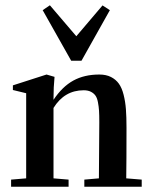

<svg xmlns="http://www.w3.org/2000/svg" viewBox="-20 -707 572 727"><path d="M249.5 -477.1 141.6 -668.5 168.9 -687 269 -569.8 368.2 -686.5 396 -668.5 288.6 -477.1ZM22 0V-26.9L79.1 -31.7V-354L28.8 -366.2V-383.8L156.2 -424.8L186.5 -416Q182.6 -377 182.6 -334.5V-329.1Q215.8 -378.9 257.6 -401.9Q299.3 -424.8 356 -424.8Q381.8 -424.8 400.1 -415.5Q418.5 -406.2 429.9 -390.4Q441.4 -374.5 448 -348.4Q454.6 -322.3 456.8 -293.2Q459 -264.2 459 -223.1Q459 -94.7 458 -31.7L516.6 -26.9V0H299.3V-26.9L354.5 -31.7Q356 -239.7 356 -244.6Q356 -271 355 -287.4Q354 -303.7 350.8 -320.1Q347.7 -336.4 341.3 -345.2Q335 -354 324 -359.6Q313 -365.2 296.9 -365.2Q224.1 -365.2 182.6 -298.3V-31.7L239.7 -26.9V0Z"/></svg>

Font: Elstob 18pt SemiBold
Style: Regular
Weight: 600
Designer: Peter S. Baker
Version: Version 1.015